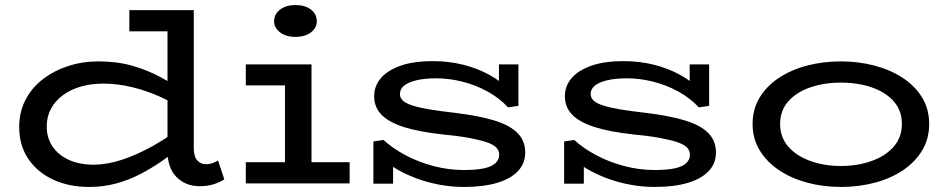

<svg xmlns="http://www.w3.org/2000/svg" viewBox="-20 -726 3755 760"><path d="M332 14Q254 14 191.5 -14.5Q129 -43 92.5 -96.5Q56 -150 56 -223Q56 -282 80.5 -330Q105 -378 149 -412Q193 -446 249.5 -464.5Q306 -483 371 -483Q444 -483 504.5 -465.5Q565 -448 614 -421.5Q663 -395 700 -369V-295Q661 -322 610.5 -344.5Q560 -367 503 -381Q446 -395 388 -395Q340 -395 299 -383Q258 -371 228 -348.5Q198 -326 181.5 -295Q165 -264 165 -226Q165 -180 188 -146Q211 -112 253 -93Q295 -74 353 -74Q408 -75 467 -95Q526 -115 585.5 -148.5Q645 -182 700 -224V-147Q662 -117 621 -88.5Q580 -60 534.5 -36.5Q489 -13 439 0.5Q389 14 332 14ZM770 11Q715 11 679 -25Q643 -61 643 -129V-686H747V-142Q747 -106 761 -91Q775 -76 794 -76Q810 -76 821.5 -80.5Q833 -85 843 -91L868 -16Q851 -5 827 3Q803 11 770 11ZM492 -602V-686H732V-602Z M1108 -24V-471H1213V-24ZM953 0V-84H1364V0ZM953 -388V-471H1188V-388ZM1149 -580Q1112 -580 1088.5 -598Q1065 -616 1065 -642Q1065 -670 1088.5 -688Q1112 -706 1149 -706Q1188 -706 1211 -688Q1234 -670 1234 -642Q1234 -616 1211 -598Q1188 -580 1149 -580Z M1817 14Q1767 14 1719 5Q1671 -4 1627 -20.5Q1583 -37 1547 -58.5Q1511 -80 1485 -107L1536 -117V1H1458V-166L1498 -172Q1534 -139 1584.5 -112Q1635 -85 1695 -69Q1755 -53 1816 -53Q1864 -53 1895 -59.5Q1926 -66 1941 -80Q1956 -94 1956 -113Q1956 -130 1944.5 -142Q1933 -154 1906.5 -163Q1880 -172 1837 -180Q1794 -188 1731 -194Q1640 -204 1580.5 -222.5Q1521 -241 1491 -271Q1461 -301 1461 -345Q1461 -385 1487 -416Q1513 -447 1564.5 -465.5Q1616 -484 1694 -484Q1756 -484 1812.5 -470Q1869 -456 1916.5 -430Q1964 -404 2000 -367L1955 -354V-471H2032V-307L1991 -301Q1957 -338 1909.5 -364Q1862 -390 1809.5 -403Q1757 -416 1707 -416Q1660 -416 1627.5 -408Q1595 -400 1579 -386.5Q1563 -373 1563 -354Q1563 -339 1574.5 -328Q1586 -317 1612 -308.5Q1638 -300 1680 -293Q1722 -286 1783 -279Q1874 -268 1935.5 -249.5Q1997 -231 2028 -200Q2059 -169 2059 -122Q2059 -79 2030 -48.5Q2001 -18 1947 -2Q1893 14 1817 14Z M2572 14Q2522 14 2474 5Q2426 -4 2382 -20.5Q2338 -37 2302 -58.5Q2266 -80 2240 -107L2291 -117V1H2213V-166L2253 -172Q2289 -139 2339.5 -112Q2390 -85 2450 -69Q2510 -53 2571 -53Q2619 -53 2650 -59.5Q2681 -66 2696 -80Q2711 -94 2711 -113Q2711 -130 2699.5 -142Q2688 -154 2661.5 -163Q2635 -172 2592 -180Q2549 -188 2486 -194Q2395 -204 2335.5 -222.5Q2276 -241 2246 -271Q2216 -301 2216 -345Q2216 -385 2242 -416Q2268 -447 2319.5 -465.5Q2371 -484 2449 -484Q2511 -484 2567.5 -470Q2624 -456 2671.5 -430Q2719 -404 2755 -367L2710 -354V-471H2787V-307L2746 -301Q2712 -338 2664.5 -364Q2617 -390 2564.5 -403Q2512 -416 2462 -416Q2415 -416 2382.5 -408Q2350 -400 2334 -386.5Q2318 -373 2318 -354Q2318 -339 2329.5 -328Q2341 -317 2367 -308.5Q2393 -300 2435 -293Q2477 -286 2538 -279Q2629 -268 2690.5 -249.5Q2752 -231 2783 -200Q2814 -169 2814 -122Q2814 -79 2785 -48.5Q2756 -18 2702 -2Q2648 14 2572 14Z M3309 14Q3238 14 3175 -3Q3112 -20 3063.5 -52.5Q3015 -85 2987 -131Q2959 -177 2959 -235Q2959 -294 2987 -340Q3015 -386 3063.5 -418Q3112 -450 3175 -466.5Q3238 -483 3309 -483Q3378 -483 3441 -466.5Q3504 -450 3553 -418Q3602 -386 3630 -340Q3658 -294 3658 -235Q3658 -177 3630.5 -131Q3603 -85 3555 -52.5Q3507 -20 3443.5 -3Q3380 14 3309 14ZM3309 -69Q3376 -69 3431 -89Q3486 -109 3518 -146Q3550 -183 3550 -235Q3550 -288 3518 -324.5Q3486 -361 3431 -380Q3376 -399 3309 -399Q3242 -399 3187 -380Q3132 -361 3100 -324.5Q3068 -288 3068 -235Q3068 -183 3100 -146Q3132 -109 3187 -89Q3242 -69 3309 -69Z"/></svg>

Font: BioRhyme SemiExpanded
Style: Regular
Weight: 400
Width: 6
Designer: Aoife Mooney
Foundry: Aoife Mooney Type
Version: Version 1.600;gftools[0.9.33]